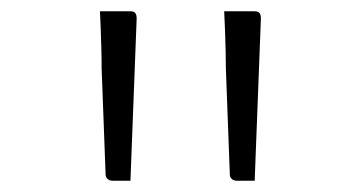

<svg xmlns="http://www.w3.org/2000/svg" viewBox="-20 -770 640 340"><path d="M211 -450Q207 -450 197 -450Q187 -450 179 -450Q174 -450 170.5 -453Q167 -456 167 -461L160 -648Q160 -666 159.5 -682.5Q159 -699 158.5 -715.5Q158 -732 157 -750Q172 -750 185.5 -750Q199 -750 211 -750Q217 -750 219.5 -747Q222 -744 222 -737ZM431 -450Q427 -450 417 -450Q407 -450 399 -450Q394 -450 390.5 -453Q387 -456 387 -461L380 -648Q380 -666 379.5 -682.5Q379 -699 378.5 -715.5Q378 -732 377 -750Q392 -750 405.5 -750Q419 -750 431 -750Q437 -750 439.5 -747Q442 -744 442 -737Z"/></svg>

Font: Recursive Light
Style: Regular
Weight: 300
Version: Version 1.085